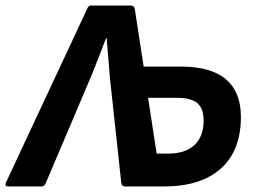

<svg xmlns="http://www.w3.org/2000/svg" viewBox="-50 -675 914 695"><path d="M-21 0Q-27 0 -29 -3.5Q-31 -7 -29 -13L265 -642Q270 -655 279 -655H425Q435 -655 438 -642L470 -434H604Q714 -434 768 -388Q822 -342 822 -252Q822 -130 749.5 -65Q677 0 543 0H402Q391 0 389 -13L348 -392Q345 -429 342 -465Q339 -501 336 -537H334Q320 -501 306 -464.5Q292 -428 277 -392L116 -13Q111 0 100 0ZM517 -119H558Q621 -119 654 -150Q687 -181 687 -239Q687 -283 664 -302Q641 -321 589 -321H486Z"/></svg>

Font: Sofia Sans Semi Condensed ExtraBold
Style: Italic
Weight: 800
Italic angle: -9°
Version: Version 4.100